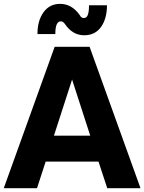

<svg xmlns="http://www.w3.org/2000/svg" viewBox="-36 -998 765 1018"><path d="M286.1 -884.8Q257.3 -884.8 257.3 -817.4H162.6Q162.6 -888.7 194.8 -933.1Q227.1 -977.5 282.7 -977.5Q344.2 -977.5 386.2 -918.9Q394.5 -902.3 407.7 -902.3Q423.8 -902.3 429.9 -919.7Q436 -937 436 -970.2H531.2Q531.2 -899.9 500 -855.5Q468.8 -811 410.2 -811Q349.1 -811 308.6 -870.1Q298.8 -884.8 286.1 -884.8ZM532.7 0 486.3 -141.1H206.1L160.2 0H-16.1L253.9 -750H439L709 0ZM250 -278.8H442.4L346.2 -576.2Z"/></svg>

Font: Now Alt
Style: Bold
Weight: 700
Designer: Alfredo Marco Pradil
Foundry: Alfredo Marco Pradil
Version: Version 1.002;PS 001.002;hotconv 1.0.88;makeotf.lib2.5.64775